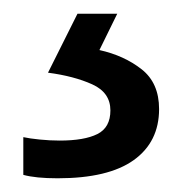

<svg xmlns="http://www.w3.org/2000/svg" viewBox="-20 -20 265 280"><path d="M212 139Q212 187 175 213.5Q138 240 64 240Q32 240 14 235V180Q23 182 38 183.5Q53 185 67 185Q103 185 122 175.5Q141 166 141 141Q141 115 114.5 103Q88 91 50 86L93 0H151L125 53Q161 61 186.5 81Q212 101 212 139Z"/></svg>

Font: Noto Sans Symbols 2
Style: Regular
Weight: 400
Designer: Monotype Design Team
Foundry: Monotype Imaging Inc.
Version: Version 2.008; ttfautohint (v1.8.4.7-5d5b)